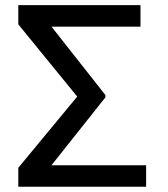

<svg xmlns="http://www.w3.org/2000/svg" viewBox="-20 -712 639 732"><path d="M537.1 0H49.8V-72.3L274.4 -343.8L49.8 -619.1V-692.4H515.6V-610.4H176.3L381.8 -349.6V-340.8L176.3 -82H537.1Z"/></svg>

Font: Pretendard GOV
Style: Regular
Weight: 400
Designer: Base glyphs from Inter by Rasmus Andersson; Hangeul glyphs from Noto Sans CJK(Source Han Sans) by Jang Soo-young and Kan
Foundry: Kil Hyung-jin
Version: Version 1.309